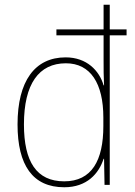

<svg xmlns="http://www.w3.org/2000/svg" viewBox="-20 -780 568 810"><path d="M251 10C347 10 397 -48 417 -110H419L421 0H443V-631H514V-656H443V-760H417V-656H218V-631H417V-526C417 -491 417 -457 419 -420H417C399 -482 346 -538 257 -538C127 -538 54 -438 54 -255C54 -83 118 10 251 10ZM251 -15C134 -15 81 -98 81 -255C81 -426 144 -513 258 -513C362 -513 416 -428 416 -284V-248C416 -103 367 -15 251 -15Z"/></svg>

Font: Noto Sans Sinhala UI SemiCondensed Thin
Style: Regular
Weight: 100
Width: 4
Designer: Jelle Bosma - Monotype Design Team
Foundry: Monotype Imaging Inc.
Version: Version 2.006